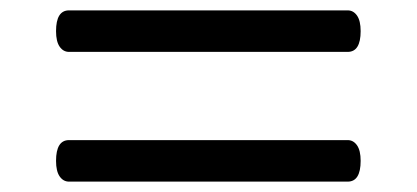

<svg xmlns="http://www.w3.org/2000/svg" viewBox="-20 -623 803 370"><path d="M113 -523Q102 -523 95 -533Q88 -543 88 -563Q88 -603 113 -603H650Q661 -603 668 -593Q675 -583 675 -563Q675 -523 650 -523ZM113 -273Q102 -273 95 -283Q88 -293 88 -313Q88 -353 113 -353H650Q661 -353 668 -343Q675 -333 675 -313Q675 -273 650 -273Z"/></svg>

Font: Playwrite CL
Style: Regular
Weight: 400
Designer: Veronika Burian, José Scaglione
Foundry: TypeTogether
Version: Version 1.002